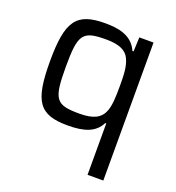

<svg xmlns="http://www.w3.org/2000/svg" viewBox="-130 -623 852 927"><g transform="rotate(20 295.5 -159.5)"><path d="M423 -65V199H504V-510H431L428 -437H422C392 -506 323 -518 254 -518C106 -518 65 -462 65 -254C65 -47 104 8 251 8C333 8 390 -9 418 -65ZM285 -65C163 -65 146 -86 146 -255C146 -424 163 -446 285 -446C351 -446 389 -429 405 -393C422 -357 423 -313 423 -255C423 -199 421 -158 410 -128C393 -83 355 -65 285 -65Z"/></g></svg>

Font: Saira UNSAM
Style: Regular
Weight: 400
Designer: Hector Gatti with collaboration of the Omnibus-Type team
Foundry: Omnibus-Type
Version: Version 0.072;PS 000.072;hotconv 1.0.88;makeotf.lib2.5.64775